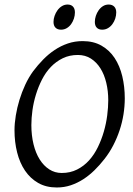

<svg xmlns="http://www.w3.org/2000/svg" viewBox="-20 -811 585 846"><path d="M457 -369.1Q457 -410.2 448.2 -446.5Q439.5 -482.9 422.4 -510Q405.3 -537.1 380.4 -553Q355.5 -568.8 323.2 -568.8Q286.1 -568.8 256.6 -554.4Q227.1 -540 204.1 -516.1Q181.2 -492.2 165 -460.4Q148.9 -428.7 138.4 -394.5Q127.9 -360.4 123 -325.4Q118.2 -290.5 118.2 -259.8Q118.2 -214.4 127.7 -175.5Q137.2 -136.7 154.8 -108.6Q172.4 -80.6 197 -64.7Q221.7 -48.8 252 -48.8Q289.6 -48.8 319.6 -64Q349.6 -79.1 372.3 -104.2Q395 -129.4 411.1 -162.4Q427.2 -195.3 437.5 -231Q447.8 -266.6 452.4 -302.5Q457 -338.4 457 -369.1ZM529.8 -377.9Q529.8 -343.3 524.2 -307.6Q518.6 -272 507.1 -237.3Q495.6 -202.6 478.8 -170.2Q461.9 -137.7 439.9 -109.9Q419.4 -83.5 396.2 -60.8Q373 -38.1 346.9 -21.2Q320.8 -4.4 291.7 5.4Q262.7 15.1 230 15.1Q183.1 15.1 148.2 -4.9Q113.3 -24.9 90.1 -59.3Q66.9 -93.8 55.4 -139.6Q43.9 -185.5 43.9 -236.8Q43.9 -267.6 49.6 -302Q55.2 -336.4 65.7 -370.8Q76.2 -405.3 91.3 -437.7Q106.4 -470.2 126 -497.1Q146.5 -524.4 170.2 -548.6Q193.8 -572.8 220.9 -590.8Q248 -608.9 278.8 -619.4Q309.6 -629.9 344.2 -629.9Q392.1 -629.9 427.2 -609.9Q462.4 -589.8 485.1 -555.4Q507.8 -521 518.8 -475.1Q529.8 -429.2 529.8 -377.9ZM310.1 -756.3Q310.1 -742.7 305.7 -729.2Q301.3 -715.8 293.5 -704.8Q285.6 -693.8 274.2 -687Q262.7 -680.2 249 -680.2Q233.4 -680.2 224.6 -689Q215.8 -697.8 215.8 -714.4Q215.8 -727.5 220.5 -741Q225.1 -754.4 233.2 -765.6Q241.2 -776.9 252.7 -783.9Q264.2 -791 277.8 -791Q293 -791 301.5 -782Q310.1 -772.9 310.1 -756.3ZM492.2 -756.3Q492.2 -742.7 487.8 -729.2Q483.4 -715.8 475.3 -704.8Q467.3 -693.8 455.8 -687Q444.3 -680.2 430.2 -680.2Q415 -680.2 406.5 -689Q397.9 -697.8 397.9 -714.4Q397.9 -727.5 402.3 -741Q406.7 -754.4 414.6 -765.6Q422.4 -776.9 433.6 -783.9Q444.8 -791 459 -791Q474.1 -791 483.2 -782Q492.2 -772.9 492.2 -756.3Z"/></svg>

Font: Gentium Plus Afr
Style: Italic
Weight: 400
Italic angle: -8°
Designer: J. Victor Gaultney, Annie Olsen, Iska Routamaa, Becca Hirsbrunner
Foundry: SIL International
Version: Version 5.000